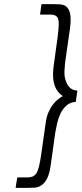

<svg xmlns="http://www.w3.org/2000/svg" viewBox="-20 -766 397 935"><path d="M357 -325Q335 -326 322 -337.5Q309 -349 303 -366Q292 -390 294 -422Q296 -454 299 -476L321 -628Q327 -677 321 -701.5Q315 -726 300 -736Q288 -744 270 -745Q252 -746 233 -746H182L175 -695H225Q239 -695 248 -691Q257 -687 262 -677Q267 -664 266 -643Q265 -622 261 -588L242 -450Q236 -406 239.5 -379.5Q243 -353 252 -336Q259 -322 268 -313Q277 -304 286 -298Q276 -293 263 -283Q250 -273 238 -257Q226 -242 216 -219Q206 -196 202 -164L180 -9Q175 24 169.5 46Q164 68 156 80Q148 90 138 94Q128 98 113 98H64L56 149H107Q128 149 147 148Q166 147 182 136Q198 126 210 102Q222 78 228 31L249 -119Q252 -137 257.5 -162.5Q263 -188 274 -212Q285 -235 303 -251.5Q321 -268 349 -270Z"/></svg>

Font: Josefin Slab Thin Medium
Style: Italic
Weight: 500
Italic angle: -12°
Version: Version 2.000